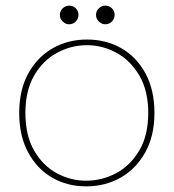

<svg xmlns="http://www.w3.org/2000/svg" viewBox="-20 -648 615 680"><path d="M285 12Q218 12 164.5 -19Q111 -50 79.5 -108.5Q48 -167 48 -248Q48 -329 80 -387.5Q112 -446 166.5 -477Q221 -508 288 -508Q356 -508 410 -477Q464 -446 495.5 -387.5Q527 -329 527 -248Q527 -167 494.5 -108.5Q462 -50 407.5 -19Q353 12 285 12ZM285 -8Q341 -8 391 -34.5Q441 -61 473 -114.5Q505 -168 505 -248Q505 -327 473.5 -380.5Q442 -434 392.5 -461Q343 -488 288 -488Q232 -488 182 -461Q132 -434 101 -380.5Q70 -327 70 -248Q70 -168 101 -114.5Q132 -61 181 -34.5Q230 -8 285 -8ZM225 -562Q212 -562 202 -572Q192 -582 192 -595Q192 -609 202 -618.5Q212 -628 225 -628Q239 -628 248.5 -618.5Q258 -609 258 -595Q258 -582 248.5 -572Q239 -562 225 -562ZM353 -562Q340 -562 330 -572Q320 -582 320 -595Q320 -609 330 -618.5Q340 -628 353 -628Q367 -628 376.5 -618.5Q386 -609 386 -595Q386 -582 376.5 -572Q367 -562 353 -562Z"/></svg>

Font: DM Sans 24pt Thin
Style: Regular
Weight: 250
Designer: Colophon Foundry, Jonny Pinhorn
Foundry: Colophon Foundry
Version: Version 4.004;gftools[0.9.30]